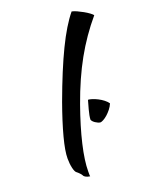

<svg xmlns="http://www.w3.org/2000/svg" viewBox="-165 -916 840 1075"><g transform="rotate(-20 255.5 -378.5)"><path d="M96 -64Q96 -108 117 -187.5Q138 -267 176 -373Q238 -542 292.5 -654.5Q347 -767 399 -830Q411 -828 428.5 -820Q446 -812 463 -802.5Q480 -793 493.5 -783Q507 -773 511 -767Q433 -675 374 -569Q315 -463 266 -326Q224 -208 202 -113.5Q180 -19 180 44Q180 61 180 65Q180 69 181 73Q167 71 157 66Q147 61 144 54Q142 49 133 39.5Q124 30 117 25Q108 19 102 -6.5Q96 -32 96 -64ZM338 -191Q325 -193 310 -203Q295 -213 291 -224Q291 -234 294 -250Q297 -266 301.5 -282Q306 -298 310 -312.5Q314 -327 316 -334Q325 -334 340.5 -329Q356 -324 372.5 -315.5Q389 -307 403 -296Q417 -285 425 -273Q418 -256 406 -241Q394 -226 381.5 -215Q369 -204 357 -197.5Q345 -191 338 -191Z"/></g></svg>

Font: Kaushan Script
Style: Regular
Weight: 400
Designer: Pablo Impallari
Foundry: Pablo Impallari
Version: Version 1.002